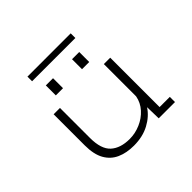

<svg xmlns="http://www.w3.org/2000/svg" viewBox="-184 -1012 1244 1244"><g transform="rotate(-45 437.5 -390.0)"><path d="M384.5 12Q317.5 12 267 -10.5Q216.5 -33 188.2 -82.8Q160 -132.5 160 -215.5V-500H218V-225Q218 -122.5 264.8 -80.2Q311.5 -38 396 -38Q446.5 -38 494.8 -58.8Q543 -79.5 577 -117.2Q611 -155 620 -204.5V-500H678.5V-47.5H772V0H623L620.5 -104.5Q587 -53 526.2 -20.5Q465.5 12 384.5 12ZM256.5 -668H322.5V-576.5H256.5ZM496.5 -668H562.5V-576.5H496.5ZM212.5 -750V-792.5H609V-750Z"/></g></svg>

Font: Trispace SemiExpanded ExtraLight
Style: Regular
Weight: 200
Width: 6
Designer: Tyler Finck
Foundry: Etcetera Type Company
Version: Version 1.210; ttfautohint (v1.8.3)